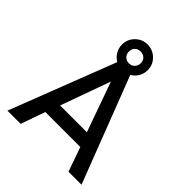

<svg xmlns="http://www.w3.org/2000/svg" viewBox="-233 -981 1114 1114"><g transform="rotate(45 324.5 -423.5)"><path d="M20.5 0 272 -649.9Q248 -663.6 233.6 -688Q219.2 -712.4 219.2 -741.2Q219.2 -785.2 250 -815.9Q280.8 -846.7 324.2 -846.7Q367.7 -846.7 398.9 -816.2Q430.2 -785.6 430.2 -741.2Q430.2 -712.4 416 -688.2Q401.9 -664.1 377.9 -650.9L628.4 0H521.5L468.8 -149.9H181.6L128.9 0ZM324.2 -692.4Q345.2 -692.4 359.1 -706.3Q373 -720.2 373 -741.7Q373 -762.7 359.9 -775.9Q346.7 -789.1 324.2 -789.1Q302.7 -789.1 289.6 -775.9Q276.4 -762.7 276.4 -741.7Q276.4 -720.2 290 -706.3Q303.7 -692.4 324.2 -692.4ZM215.3 -237.3H435.1L325.7 -543.9Z"/></g></svg>

Font: HK Grotesk Medium
Style: Regular
Weight: 500
Designer: Alfredo Marco Pradil and Stefan Peev
Foundry: Hanken Design Co.
Version: Version 1.045;PS 001.045;hotconv 1.0.88;makeotf.lib2.5.64775